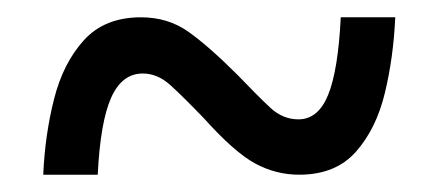

<svg xmlns="http://www.w3.org/2000/svg" viewBox="-20 -468 506 222"><path d="M30 -266Q32 -312 42.5 -353.5Q53 -395 77 -421.5Q101 -448 143 -448Q174 -448 197.5 -431.5Q221 -415 255 -381Q278 -357 292.5 -343.5Q307 -330 325 -330Q348 -330 359.5 -358.5Q371 -387 374 -448H437Q435 -402 425 -360.5Q415 -319 391.5 -292.5Q368 -266 326 -266Q299 -266 275 -279Q251 -292 216 -331Q191 -357 176.5 -370Q162 -383 145 -383Q121 -383 108.5 -355Q96 -327 93 -266Z"/></svg>

Font: Noto Serif Myanmar Cond SemBd
Style: Regular
Weight: 600
Width: 3
Designer: Ben Mitchell and the Monotype Design Team
Foundry: Monotype Imaging Inc.
Version: Version 2.106; ttfautohint (v1.8.4.7-5d5b)